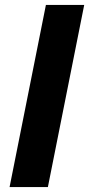

<svg xmlns="http://www.w3.org/2000/svg" viewBox="-20 -762 363 782"><path d="M19 0 167 -742H323L175 0Z"/></svg>

Font: Montserrat
Style: Bold Italic
Weight: 700
Italic angle: -11.3°
Designer: Julieta Ulanovsky
Foundry: Julieta Ulanovsky
Version: Version 9.000; ttfautohint (v1.8.4.7-5d5b)